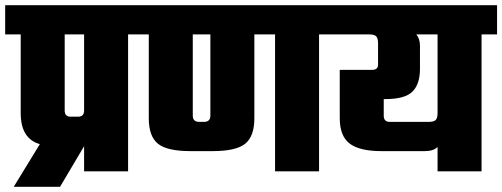

<svg xmlns="http://www.w3.org/2000/svg" viewBox="-40 -662 1941 742"><path d="M515 -642V-529H455V0H285V-97L192 60H13L114 -105Q40 -126 40 -225V-529H-20V-642ZM285 -235V-529H210V-235Q210 -211 233 -211H262Q285 -211 285 -235Z M1253 -642V-529H1193V0H1023V-529H943V-205Q943 -135 907.5 -106.5Q872 -78 782 -78H696Q606 -78 570.5 -106.5Q535 -135 535 -205V-529H475V-642ZM773 -215V-529H705V-215Q705 -191 730 -191H748Q773 -191 773 -215Z M1881 -642V-529H1821V0H1651V-94Q1635 -78 1602 -78H1434Q1350 -78 1311.5 -107Q1273 -136 1273 -205V-392H1398Q1421 -392 1421 -412V-495Q1421 -514 1414 -521.5Q1407 -529 1387 -529H1213V-642ZM1651 -225V-529H1569Q1583 -512 1583 -485V-396Q1583 -337 1554 -308Q1525 -279 1448 -279H1443V-215Q1443 -191 1466 -191H1617Q1637 -191 1644 -198.5Q1651 -206 1651 -225Z"/></svg>

Font: Teko
Style: Bold
Weight: 700
Designer: Manushi Parikh, Jonny Pinhorn
Foundry: Indian Type Foundry
Version: Version 1.106;PS 1.0;hotconv 1.0.78;makeotf.lib2.5.61930; tt